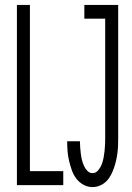

<svg xmlns="http://www.w3.org/2000/svg" viewBox="-20 -755 540 783"><path d="M357 8Q373 8 388 1.5Q403 -5 414 -16Q425 -27 432.5 -41.5Q440 -56 445 -70.5Q450 -85 453.5 -100.5Q457 -116 459 -132Q461 -148 461.5 -163.5Q462 -179 462 -195V-735H324V-679H409V-195Q409 -181 408.5 -167Q408 -153 406.5 -139.5Q405 -126 402.5 -112Q400 -98 395 -85Q390 -72 380.5 -60.5Q371 -49 357 -49Q345 -49 336 -58.5Q327 -68 322 -79.5Q317 -91 314 -103.5Q311 -116 309.5 -128.5Q308 -141 307 -153.5Q306 -166 306 -178V-179Q306 -179 306 -179Q306 -179 306 -179H254Q254 -179 254 -178.5Q254 -178 254 -178Q254 -158 255.5 -138.5Q257 -119 261.5 -100Q266 -81 272.5 -62Q279 -43 291 -27Q303 -11 320.5 -1.5Q338 8 357 8ZM49 0H238V-57H102V-735H49Z"/></svg>

Font: Iosevka SS09 Light
Style: Regular
Weight: 300
Monospace: yes
Designer: Belleve Invis
Foundry: Belleve Invis
Version: Version 5.2.1; ttfautohint (v1.8.3)